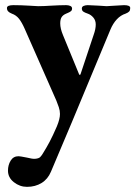

<svg xmlns="http://www.w3.org/2000/svg" viewBox="-20 -443 526 746"><path d="M11 220Q11 198 21.5 181Q32 164 52 164Q58 164 83 169Q107 175 116 174Q130 173 136 167.5Q142 162 151 146Q161 130 173 107.5Q185 85 201 48Q213 19 213 0Q213 -13 208.5 -26.5Q204 -40 199 -52L76 -331Q65 -356 54 -370Q43 -384 26 -390Q16 -394 11.5 -399Q7 -404 7 -412Q7 -423 32 -423Q61 -423 93 -421Q119 -419 128 -419Q149 -419 179 -421Q213 -423 237 -423Q246 -423 253 -420Q260 -417 260 -410Q260 -403 255.5 -399.5Q251 -396 245 -393.5Q239 -391 237 -390Q225 -385 219.5 -376.5Q214 -368 214 -352Q214 -332 225 -306L287 -155Q288 -152 290 -152Q292 -152 293 -155L344 -308Q352 -330 352 -348Q352 -364 342.5 -375Q333 -386 321 -390Q309 -394 303.5 -398Q298 -402 298 -410Q298 -417 305 -420Q312 -423 321 -423Q357 -421 364 -421Q386 -419 394 -419Q401 -419 427 -421Q432 -421 462 -423Q486 -423 486 -412Q486 -403 482 -398.5Q478 -394 468 -390Q449 -384 434 -368Q419 -352 409 -328L260 30Q228 107 178 224Q166 253 141.5 268Q117 283 85 283Q57 283 34 265Q11 247 11 220Z"/></svg>

Font: EB Garamond
Style: Bold
Weight: 700
Designer: Georg Duffner and Octavio Pardo
Foundry: Georg Duffner
Version: Version 1.000; ttfautohint (v1.6)